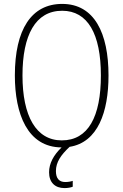

<svg xmlns="http://www.w3.org/2000/svg" viewBox="-20 -744 631 982"><path d="M266 131C266 86 291 49 336 7C481 -16 535 -172 535 -358C535 -574 463 -724 298 -724C141 -724 56 -594 56 -358C56 -162 120 9 295 10C254 49 231 92 231 137C231 189 261 218 310 218C327 218 342 215 352 211V181C344 184 329 187 314 187C282 187 266 168 266 131ZM95 -358C95 -564 161 -689 298 -689C429 -689 496 -570 496 -358C496 -147 431 -26 296 -26C164 -26 95 -151 95 -358Z"/></svg>

Font: Noto Sans Condensed ExtraLight
Style: Regular
Weight: 200
Width: 3
Designer: Monotype Design Team
Foundry: Monotype Imaging Inc.
Version: Version 2.013